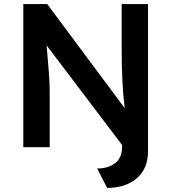

<svg xmlns="http://www.w3.org/2000/svg" viewBox="-20 -720 838 939"><path d="M504 199 455 104Q510 104 543.5 77.5Q577 51 577 -1V-11L208 -498Q214 -433 218.5 -372.5Q223 -312 223 -279V0H94V-700H211L590 -191Q582 -253 578.5 -326Q575 -399 575 -490V-700H704V19Q704 104 649.5 151.5Q595 199 504 199Z"/></svg>

Font: Lexend Deca Medium
Style: Regular
Weight: 500
Designer: Bonnie Shaver-Troup, Thomas Jockin
Foundry: Lexend
Version: Version 1.008; ttfautohint (v1.8.4.7-5d5b)